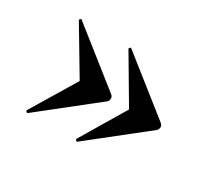

<svg xmlns="http://www.w3.org/2000/svg" viewBox="-77 -486 628 573"><g transform="rotate(30 237.5 -200.0)"><path d="M427 -201Q427 -194 422 -189L234 -40Q234 -39 232 -39Q230 -39 228 -41.5Q226 -44 227 -46L319 -200L227 -356Q226 -358 229.5 -361Q233 -364 234 -361L422 -212Q427 -207 427 -201ZM256 -201Q256 -194 251 -189L63 -40Q63 -39 61 -39Q59 -39 57 -41.5Q55 -44 56 -46L149 -200L56 -356Q55 -358 58.5 -361Q62 -364 63 -361L251 -212Q256 -207 256 -201Z"/></g></svg>

Font: Cormorant Infant
Style: Bold
Weight: 700
Designer: Christian Thalmann (Catharsis Fonts)
Foundry: Catharsis Fonts
Version: Version 4.000